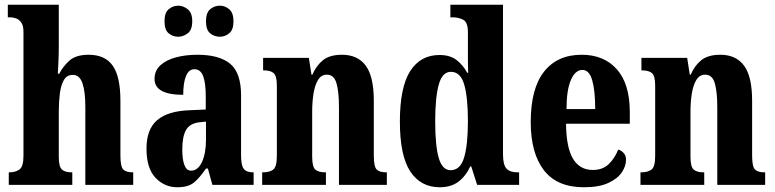

<svg xmlns="http://www.w3.org/2000/svg" viewBox="-20 -780 3269 810"><path d="M17 0V-53H21Q45 -53 62 -65Q79 -77 79 -122V-646Q79 -673 69 -686Q59 -699 46 -703Q33 -707 25 -707H13V-760H228V-586Q228 -552 226.5 -519.5Q225 -487 224 -469H230Q245 -499 272.5 -524Q300 -549 354 -549Q423 -549 455.5 -503Q488 -457 488 -355V-124Q488 -77 500 -65Q512 -53 539 -53H542V0H340V-329Q340 -393 328 -428.5Q316 -464 287 -464Q262 -464 249.5 -442.5Q237 -421 232.5 -385.5Q228 -350 228 -309V-119Q228 -76 241.5 -64.5Q255 -53 282 -53H285V0Z M728 10Q674 10 636 -30Q598 -70 598 -153Q598 -235 643.5 -273.5Q689 -312 781 -315L848 -318V-374Q848 -430 837 -459Q826 -488 800 -488Q777 -488 765 -460Q753 -432 753 -380Q632 -380 632 -447Q632 -482 656.5 -504.5Q681 -527 722 -538Q763 -549 813 -549Q905 -549 951 -511Q997 -473 997 -378V-124Q997 -83 1008 -68Q1019 -53 1047 -53H1050V0H876L857 -69H849Q821 -28 797 -9Q773 10 728 10ZM786 -60Q815 -60 832 -96.5Q849 -133 849 -191V-267L820 -264Q780 -259 764.5 -231Q749 -203 749 -149Q749 -107 758 -83.5Q767 -60 786 -60ZM908 -625Q884 -625 866.5 -639.5Q849 -654 849 -690Q849 -726 866.5 -741Q884 -756 908 -756Q929 -756 947 -741Q965 -726 965 -690Q965 -654 947 -639.5Q929 -625 908 -625ZM732 -625Q709 -625 691.5 -639.5Q674 -654 674 -690Q674 -726 691.5 -741Q709 -756 732 -756Q753 -756 772 -741Q791 -726 791 -690Q791 -654 772 -639.5Q753 -625 732 -625Z M1086 0V-53H1090Q1118 -53 1133 -65Q1148 -77 1148 -122V-418Q1148 -460 1134.5 -471.5Q1121 -483 1094 -483H1090V-536H1283L1294 -465H1298Q1314 -503 1342.5 -526Q1371 -549 1423 -549Q1489 -549 1523 -503Q1557 -457 1557 -355V-124Q1557 -77 1569 -65Q1581 -53 1608 -53H1612V0H1410V-329Q1410 -393 1399.5 -429Q1389 -465 1359 -465Q1335 -465 1321.5 -442.5Q1308 -420 1302.5 -384.5Q1297 -349 1297 -309V-119Q1297 -76 1310.5 -64.5Q1324 -53 1351 -53H1355V0Z M1835 10Q1755 10 1711 -56.5Q1667 -123 1667 -267Q1667 -412 1710.5 -480Q1754 -548 1834 -548Q1879 -548 1906.5 -526.5Q1934 -505 1951 -473H1955Q1954 -495 1954 -524.5Q1954 -554 1954 -583V-644Q1954 -686 1934.5 -696.5Q1915 -707 1888 -707H1880V-760H2102V-130Q2102 -84 2117 -68.5Q2132 -53 2162 -53H2170V0H1993L1968 -78H1964Q1945 -37 1914 -13.5Q1883 10 1835 10ZM1881 -62Q1922 -62 1938 -115.5Q1954 -169 1954 -269Q1954 -369 1938.5 -423Q1923 -477 1882 -477Q1846 -477 1831 -423Q1816 -369 1816 -268Q1816 -165 1831 -113.5Q1846 -62 1881 -62Z M2443 10Q2330 10 2274.5 -62Q2219 -134 2219 -265Q2219 -406 2275 -477.5Q2331 -549 2434 -549Q2528 -549 2582.5 -487.5Q2637 -426 2637 -307V-258H2368Q2369 -157 2397.5 -110Q2426 -63 2481 -63Q2523 -63 2548.5 -88Q2574 -113 2588 -149Q2602 -145 2611.5 -134Q2621 -123 2621 -106Q2621 -79 2603 -52.5Q2585 -26 2546 -8Q2507 10 2443 10ZM2491 -320Q2491 -397 2478.5 -441Q2466 -485 2437 -485Q2407 -485 2388.5 -442.5Q2370 -400 2370 -320Z M2682 0V-53H2686Q2714 -53 2729 -65Q2744 -77 2744 -122V-418Q2744 -460 2730.5 -471.5Q2717 -483 2690 -483H2686V-536H2879L2890 -465H2894Q2910 -503 2938.5 -526Q2967 -549 3019 -549Q3085 -549 3119 -503Q3153 -457 3153 -355V-124Q3153 -77 3165 -65Q3177 -53 3204 -53H3208V0H3006V-329Q3006 -393 2995.5 -429Q2985 -465 2955 -465Q2931 -465 2917.5 -442.5Q2904 -420 2898.5 -384.5Q2893 -349 2893 -309V-119Q2893 -76 2906.5 -64.5Q2920 -53 2947 -53H2951V0Z"/></svg>

Font: Noto Serif Khmer ExtraCondensed ExtraBold
Style: Regular
Weight: 800
Width: 2
Designer: Danh Hong and the Monotype Design Team
Foundry: Monotype Imaging Inc.
Version: Version 2.004; ttfautohint (v1.8.4.7-5d5b)